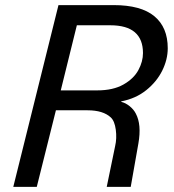

<svg xmlns="http://www.w3.org/2000/svg" viewBox="-20 -732 680 752"><path d="M637 -543Q637 -499 615.5 -455.5Q594 -412 553 -379Q512 -346 455 -335V-333Q472 -329 488 -316Q504 -303 512 -287Q535 -244 522 -170L492 0H398L431 -160Q438 -190 433.5 -224Q429 -258 414 -272Q384 -300 323 -300H199L124 0H32L209 -712H425Q532 -712 584.5 -668.5Q637 -625 637 -543ZM218 -378H361Q423 -378 463.5 -401Q504 -424 522 -457.5Q540 -491 540 -524Q540 -633 412 -633H281Z"/></svg>

Font: CST
Style: Italic
Weight: 400
Italic angle: -14°
Version: Version 1.00